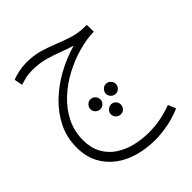

<svg xmlns="http://www.w3.org/2000/svg" viewBox="-218 -509 1026 1026"><g transform="rotate(-45 295.5 4.0)"><path d="M352 394Q287 394 228.5 377.5Q170 361 125 327.5Q80 294 53.5 243.5Q27 193 27 125Q27 50 58.5 -13.5Q90 -77 143 -127.5Q196 -178 263 -214.5Q330 -251 401 -271Q364 -282 327 -296.5Q290 -311 247 -323Q204 -335 152 -335Q121 -335 99 -329.5Q77 -324 58 -318L49 -365Q71 -374 100 -380Q129 -386 160 -386Q214 -386 257.5 -373Q301 -360 341.5 -343.5Q382 -327 425 -313.5Q468 -300 521 -300H529L530 -248Q476 -247 414.5 -230Q353 -213 294 -182Q235 -151 186 -106Q137 -61 108 -3.5Q79 54 79 122Q79 180 102 222Q125 264 164.5 290.5Q204 317 254 329.5Q304 342 358 342Q406 342 449.5 333Q493 324 533 309L551 353Q504 374 452 384Q400 394 352 394ZM262 70Q246 70 235 59Q224 48 224 33Q224 18 235 6.5Q246 -5 262 -5Q277 -5 288 6.5Q299 18 299 33Q299 48 288 59Q277 70 262 70ZM379 70Q363 70 352 59Q341 48 341 33Q341 18 352 6.5Q363 -5 379 -5Q394 -5 405 6.5Q416 18 416 33Q416 48 405 59Q394 70 379 70ZM321 167Q305 167 293.5 156Q282 145 282 130Q282 114 293.5 103Q305 92 321 92Q336 92 346.5 103Q357 114 357 130Q357 145 346.5 156Q336 167 321 167Z"/></g></svg>

Font: Noto Sans Arabic SemCond Light
Style: Regular
Weight: 300
Width: 4
Designer: Monotype Design Team, Nadine Chahine, Nizar Qandah and Khaled Hosny
Foundry: Monotype Imaging Inc.
Version: Version 2.012; ttfautohint (v1.8.4.7-5d5b)